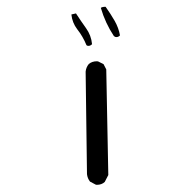

<svg xmlns="http://www.w3.org/2000/svg" viewBox="-20 -545 540 554"><path d="M315.9 -438Q321.8 -438 326.2 -442.9Q322.3 -464.8 310.8 -484.9Q299.3 -504.9 284.7 -525.4Q283.7 -525.4 282.2 -525.4Q276.4 -525.4 271.5 -522.9L271 -522Q283.7 -478.5 308.6 -440.9L312.5 -438.5Q314.5 -438 315.9 -438ZM235.4 -412.6Q240.7 -412.6 245.6 -417.5Q243.2 -442.9 228.3 -463.6Q213.4 -484.4 199.2 -506.3L186.5 -503.4L186 -502.9Q188.5 -479.5 202.6 -460.9Q219.2 -439.9 229.5 -414.6L231.9 -413.1Q233.9 -412.6 235.4 -412.6ZM259.3 -11.7Q273.4 -11.7 282.2 -20L292.5 -40L286.6 -344.7L278.8 -359.9L263.2 -367.7Q261.2 -368.2 259.8 -368.2Q245.6 -368.2 236.3 -360.4Q228.5 -351.1 227.1 -338.4L231 -42.5Q232.4 -30.3 239.7 -21L256.3 -12.2Q257.8 -11.7 259.3 -11.7Z"/></svg>

Font: NaikaiFont
Style: Light
Weight: 300
Version: Version 1.89